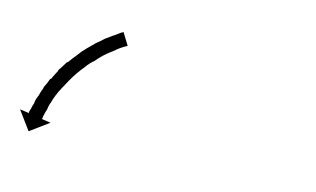

<svg xmlns="http://www.w3.org/2000/svg" viewBox="-34 -306 439 267"><g transform="rotate(10 185.5 -172.5)"><path d="M130 -233Q130 -233 130 -233Q130 -233 130 -233Q130 -233 130 -233Q130 -233 130 -233Q128 -232 126 -231Q126 -231 126 -231Q126 -231 126 -231Q126 -231 126 -231Q126 -231 126 -231Q122 -229 119 -227Q119 -227 119 -227Q119 -227 119 -227Q119 -227 119 -227Q119 -227 119 -227Q115 -224 110 -221Q110 -221 110 -221Q110 -221 110 -221Q110 -221 110 -221Q110 -221 110 -221Q105 -218 100 -214Q100 -214 100 -214Q100 -214 100 -214Q100 -214 100 -214Q100 -214 100 -214Q95 -210 90 -205Q90 -205 90 -205Q90 -205 90 -205Q90 -205 90 -205Q90 -205 90 -205Q84 -201 79 -195Q79 -195 79 -195Q79 -195 79 -195Q79 -195 79 -195Q79 -195 79 -195Q74 -190 69 -184Q69 -184 69 -184Q69 -184 69 -184Q69 -184 69 -184Q69 -184 69 -184Q64 -178 60 -172Q60 -172 60 -172Q60 -172 60 -172Q60 -172 60 -172Q60 -172 60 -172Q56 -166 52 -160Q52 -160 52 -160Q52 -160 52 -160Q52 -160 52 -160Q52 -160 52 -160Q48 -154 45 -148Q45 -148 45 -148Q45 -148 45 -148Q45 -148 45 -148Q45 -148 45 -148Q42 -142 40 -136Q40 -136 40 -136.5Q40 -137 40 -137Q40 -137 40 -137Q40 -137 40 -137Q38 -132 37 -127Q37 -127 37 -127Q37 -127 37 -127Q37 -127 37 -127Q37 -127 37 -127Q35 -123 34 -119Q34 -119 34 -119Q34 -119 34 -119Q34 -119 34 -119Q34 -119 34 -119Q33 -117 33 -114Q33 -114 33 -114.5Q33 -115 33 -115Q33 -115 33 -115Q33 -115 33 -115Q33 -114 32 -113L45 -110L17 -93L0 -121L13 -118Q13 -119 13 -120Q13 -120 13 -120Q13 -120 13 -120Q13 -120 13 -120Q13 -120 13 -120Q14 -122 15 -125Q15 -125 15 -125Q15 -125 15 -125Q15 -125 15 -125Q15 -125 15 -125Q16 -129 18 -133Q18 -133 18 -133Q18 -133 18 -134Q18 -134 18 -134Q18 -134 18 -134Q19 -139 22 -144Q22 -144 22 -144Q22 -144 22 -144Q22 -144 22 -144Q22 -144 22 -144Q24 -150 27 -156Q27 -156 27 -156.5Q27 -157 27 -157Q27 -157 27 -157Q27 -157 27 -157Q31 -163 34 -170Q34 -170 34.5 -170Q35 -170 35 -170Q35 -170 35 -170Q35 -170 35 -170Q39 -177 43 -183Q43 -183 43 -183Q43 -183 43 -183Q43 -183 43 -183.5Q43 -184 43 -184Q48 -190 53 -197Q53 -197 53 -197Q53 -197 53 -197Q54 -197 54 -197Q54 -197 54 -197Q59 -203 65 -209Q65 -209 65 -209Q65 -209 65 -209Q65 -209 65 -209Q65 -209 65 -209Q70 -215 76 -220Q76 -220 76 -220Q76 -220 76 -220Q76 -220 76 -220Q76 -220 76 -220Q82 -225 88 -230Q88 -230 88 -230Q88 -230 88 -230Q88 -230 88 -230Q88 -230 88 -230Q94 -234 99 -238Q99 -238 99 -238Q99 -238 99 -238Q99 -238 99 -238Q99 -238 99 -238Q104 -241 109 -244Q109 -244 109 -244Q109 -244 109 -244Q109 -244 109 -244Q109 -244 109 -244Q113 -246 116 -248Q116 -248 116 -248Q116 -248 116 -248Q116 -248 116 -248Q116 -248 116 -248Q119 -250 121 -251Q121 -251 121 -251Q121 -251 121 -251Q122 -251 122 -251Q122 -251 122 -251Q122 -251 123 -252L132 -234Q131 -233 130 -233Z"/></g></svg>

Font: FRB American Cursive Just Arrows
Style: Italic
Weight: 400
Italic angle: -25°
Version: Version 2.0;Modular Font Editor K font №1